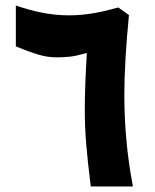

<svg xmlns="http://www.w3.org/2000/svg" viewBox="-20 -672 559 692"><path d="M184.1 -465.3C202.1 -465.3 217.8 -466.3 231.9 -467.8C246.1 -469.2 266.1 -473.6 293 -481C288.6 -406.2 285.6 -335.9 285.6 -278.8C285.6 -189 292.5 -119.6 307.1 0H459C447.8 -60.1 439.9 -116.2 435.5 -168C430.7 -219.2 428.2 -272.5 428.2 -326.7C428.2 -418.5 434.6 -512.2 444.8 -617.7L406.2 -645C347.7 -628.9 293 -616.7 228.5 -616.7C159.7 -616.7 101.1 -630.9 37.1 -651.9V-504.9C69.8 -491.2 97.2 -481.4 118.7 -475.1C139.6 -468.8 161.6 -465.3 184.1 -465.3Z"/></svg>

Font: Vazirmatn Black
Style: Regular
Weight: 900
Designer: Saber Rastikerdar
Foundry: Saber Rastikerdar
Version: Version 33.003